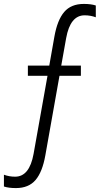

<svg xmlns="http://www.w3.org/2000/svg" viewBox="-96 -701 508 978"><path d="M135 90Q120 175 85 216Q50 257 -15 257Q-52 257 -76 249V189Q-49 199 -19 199Q54 199 75 83L146 -315H46V-367H155L181 -514Q196 -599 231 -640Q266 -681 331 -681Q368 -681 392 -673V-613Q365 -623 335 -623Q262 -623 241 -507L216 -367H316V-315H207Z"/></svg>

Font: Hind Guntur Light
Style: Regular
Weight: 300
Designer: Manushi Parikh, Hitesh Malaviya
Foundry: Indian Type Foundry
Version: Version 1.002;PS 1.0;hotconv 1.0.86;makeotf.lib2.5.63406; tt